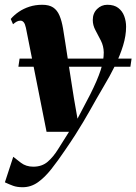

<svg xmlns="http://www.w3.org/2000/svg" viewBox="-50 -540 570 804"><path d="M58.5 -423.5Q55 -440 49.2 -446.8Q43.5 -453.5 36 -453.5Q27.5 -453.5 20.5 -449.8Q13.5 -446 4.5 -438.5L-5 -460.5Q9 -477 28.8 -490.5Q48.5 -504 73.2 -512Q98 -520 127 -520Q155.5 -520 172.5 -508.8Q189.5 -497.5 199 -475.2Q208.5 -453 214 -420.5Q218 -397 223.5 -360.8Q229 -324.5 235.5 -282.8Q242 -241 248.2 -200.8Q254.5 -160.5 259.5 -129L274.5 -43L328 -145Q343 -175 353.8 -200Q364.5 -225 371.5 -246.2Q378.5 -267.5 381.5 -286Q384.5 -304.5 384.5 -320.5Q384 -347 372.5 -369.8Q361 -392.5 349.8 -413.2Q338.5 -434 338.5 -456Q338.5 -484.5 356.5 -502.2Q374.5 -520 399.5 -520Q428 -520 445.2 -506.8Q462.5 -493.5 470.2 -472.5Q478 -451.5 478 -428Q478 -390.5 465.5 -349.5Q453 -308.5 431.8 -265.2Q410.5 -222 383.5 -177Q367 -149 353.2 -124.8Q339.5 -100.5 326.5 -77.5Q313.5 -54.5 298.8 -29.8Q284 -5 265.8 23.8Q247.5 52.5 223 88Q193 132.5 165 168Q137 203.5 108 223.8Q79 244 45 244Q21.5 244 5 238Q-11.5 232 -29.5 223.5L5.5 116.5Q16 125 37.5 141.5Q59 158 89.5 158Q125.5 158 149.5 137.5Q173.5 117 194 83.5Q214.5 50 239 12H145ZM501 -294.5 496 -260.5H27L32 -294.5Z"/></svg>

Font: Merriweather 144pt ExtraBold
Style: Italic
Weight: 800
Italic angle: -7.8°
Version: Version 2.101